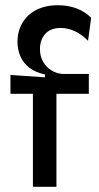

<svg xmlns="http://www.w3.org/2000/svg" viewBox="-20 -715 380 735"><path d="M106 0V-356H20V-428L152 -419V-430Q115 -438 92 -456Q69 -474 58 -499.5Q47 -525 47 -555Q47 -595 65.5 -627Q84 -659 119 -677Q154 -695 202 -695Q240 -695 272.5 -683Q305 -671 329 -647L317 -559Q291 -585 264.5 -596.5Q238 -608 212 -608Q174 -608 153.5 -585.5Q133 -563 133 -527Q133 -500 144.5 -479.5Q156 -459 175.5 -446.5Q195 -434 218 -432H320V-356H196V0Z"/></svg>

Font: Bricolage Grotesque 72pt
Style: Regular
Weight: 400
Version: Version 1.001;gftools[0.9.33.dev8+g029e19f]